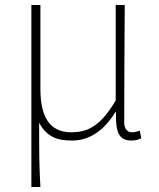

<svg xmlns="http://www.w3.org/2000/svg" viewBox="-20 -547 632 765"><path d="M105 198H141C136 108 136 66 136 -58C167 0 210 13 267 13C332 13 392 -22 440 -101H442C440 -20 454 13 503 13C520 13 533 9 543 4L537 -26C523 -22 516 -20 506 -20C488 -20 475 -33 475 -59C475 -217 476 -368 477 -527H441V-147C376 -35 320 -20 263 -20C176 -20 141 -85 141 -192V-527H105Z"/></svg>

Font: Kinto Sans Thin
Style: Regular
Weight: 100
Designer: Authors: Ryoko NISHIZUKA  (kana & ideographs); Paul D. Hunt (Latin, Greek & Cyrillic); Wenlong ZHANG  (bopomofo); Sandol
Foundry: Adobe Systems Incorporated, ookami Inc.
Version: Version 0.001